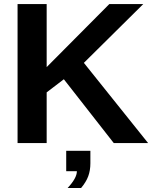

<svg xmlns="http://www.w3.org/2000/svg" viewBox="-20 -708 762 950"><path d="M543 0 295.9 -315.9 210.9 -251V0H66.9V-688H210.9V-376L521 -688H689L395 -397L712.9 0ZM427.2 99.6Q427.2 135.3 416.7 163.8Q406.2 192.4 381.3 222.2H314.5Q360.4 173.3 360.4 139.2H307.6V38.1H427.2Z"/></svg>

Font: Arial
Style: Bold
Weight: 700
Designer: Steve Matteson
Foundry: Ascender Corporation
Version: Version 2.00.3